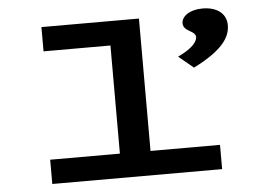

<svg xmlns="http://www.w3.org/2000/svg" viewBox="-50 -748 1099 812"><g transform="rotate(-5 500.0 -342.0)"><path d="M780 -438C914 -505 938 -560 938 -605C938 -652 901 -684 837 -684C782 -684 748 -658 748 -629C748 -593 800 -594 800 -566C800 -549 783 -521 717 -490ZM140 0H861V-103H566V-665H152V-562H436V-103H140Z"/></g></svg>

Font: Inconsolata UltraExpanded
Style: Bold
Weight: 700
Width: 9
Monospace: yes
Designer: Raph Levien, Cyreal, Brenton Simpson
Foundry: Raph Levien, Cyreal, Google
Version: Version 3.100